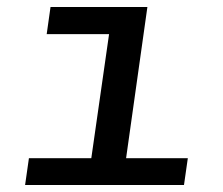

<svg xmlns="http://www.w3.org/2000/svg" viewBox="-20 -531 640 551"><path d="M231 0 293 -433H114L125 -511H403L331 0ZM52 0 63 -77H519L508 0Z"/></svg>

Font: Chivo Mono
Style: Italic
Weight: 400
Italic angle: -8.05°
Monospace: yes
Version: Version 1.008